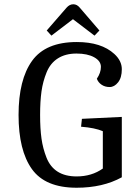

<svg xmlns="http://www.w3.org/2000/svg" viewBox="-20 -873 651 900"><path d="M339 7Q192 7 129.5 -80.5Q67 -168 67 -334Q67 -500 130.5 -588Q194 -676 340 -676Q455 -676 516 -620Q551 -588 551 -548.5Q551 -509 533.5 -487Q516 -465 494 -465Q472 -465 456 -476Q440 -487 434 -504Q453 -532 453 -559.5Q453 -587 421.5 -604.5Q390 -622 338.5 -622Q287 -622 251.5 -599.5Q216 -577 198.5 -534Q181 -491 174.5 -444.5Q168 -398 168 -334Q168 -270 174.5 -223.5Q181 -177 198 -134Q233 -46 339 -46Q410 -46 462 -83V-258Q425 -274 360 -279L364 -316L551 -325V-42Q462 7 339 7ZM292 -837Q306 -853 323.5 -853Q341 -853 354 -837L446 -730L423 -706L322 -783L221 -706L199 -730Z"/></svg>

Font: Caladea
Style: Regular
Weight: 400
Designer: Carolina Giovagnoli and Andres Torresi
Foundry: Carolina Giovagnoli and Andres Torresi
Version: Version 1.002